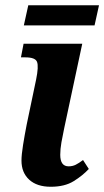

<svg xmlns="http://www.w3.org/2000/svg" viewBox="-20 -703 398 733"><path d="M174 10Q121 10 91.5 -17Q62 -44 62 -90Q62 -112 68 -149.5Q74 -187 82 -228L118 -400Q128 -449 121.5 -466.5Q115 -484 77 -484H60L70 -536H294L225 -213Q219 -185 214.5 -159.5Q210 -134 210 -112Q210 -68 242 -68Q257 -68 269 -74Q281 -80 297 -92L319 -58Q296 -33 261.5 -11.5Q227 10 174 10ZM71 -606 88 -683H358L341 -606Z"/></svg>

Font: Noto Serif SemiCondensed
Style: Bold Italic
Weight: 700
Width: 4
Italic angle: -12°
Designer: Monotype Design Team
Foundry: Monotype Imaging Inc.
Version: Version 2.014